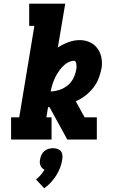

<svg xmlns="http://www.w3.org/2000/svg" viewBox="-20 -755 640 1039"><path d="M40 0V-120H84L166 -615H138V-735H333L293 -498Q321 -516 351 -527Q381 -538 412 -538Q441 -538 466 -526.5Q491 -515 507 -493.5Q523 -472 528.5 -444.5Q534 -417 530 -389Q525 -360 514.5 -332.5Q504 -305 485.5 -281Q467 -257 442.5 -238Q418 -219 390 -207L438 -120H504V0H344L337 -13L248 -175Q248 -175 247.5 -175Q247 -175 246 -175Q245 -175 243.5 -175Q242 -175 240 -175L231 -120H259V0ZM254 -260Q278 -261 301.5 -268.5Q325 -276 345 -292Q365 -308 376.5 -330.5Q388 -353 392 -376Q394 -384 394 -391Q394 -398 393.5 -405.5Q393 -413 390 -419.5Q387 -426 380 -426Q371 -426 362 -423Q353 -420 345 -415.5Q337 -411 329.5 -404.5Q322 -398 315.5 -391Q309 -384 303.5 -376.5Q298 -369 293 -361.5Q288 -354 283.5 -345.5Q279 -337 275.5 -329Q272 -321 268.5 -312Q265 -303 262.5 -294.5Q260 -286 258 -277.5Q256 -269 254 -260ZM219 264 175 216Q189 205 200.5 191.5Q212 178 221 163Q213 160 207.5 154Q202 148 199 140.5Q196 133 195.5 124.5Q195 116 197 107Q199 95 204.5 83Q210 71 220 62.5Q230 54 242.5 50.5Q255 47 267 47Q279 47 290.5 50.5Q302 54 309 62.5Q316 71 317.5 83Q319 95 317 107Q314 130 305.5 152Q297 174 284.5 194Q272 214 255.5 232Q239 250 219 264Z"/></svg>

Font: Iosevka Curly Slab HvEx
Style: Italic
Weight: 900
Width: 7
Italic angle: -9°
Monospace: yes
Designer: Belleve Invis
Foundry: Belleve Invis
Version: Version 11.1.0; ttfautohint (v1.8.3)